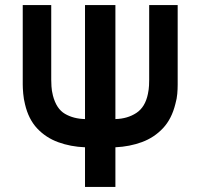

<svg xmlns="http://www.w3.org/2000/svg" viewBox="-20 -740 793 760"><path d="M316.5 0V-157Q259.3 -159.3 210.6 -177.1Q161.8 -194.8 127.3 -231.5Q92.8 -268.2 79 -327.3Q73.8 -347.9 71.9 -369.4Q70 -390.8 70 -405V-720H182.8V-424.5Q182.8 -415.2 183.7 -398.3Q184.5 -381.5 189.5 -361.7Q203.2 -309.2 237 -289.5Q270.8 -269.7 316.5 -268.7V-720H436.8V-268.7Q484.7 -269.9 519.7 -292.9Q554.8 -315.9 565.5 -368.3Q569.2 -386.1 569.9 -401.7Q570.5 -417.2 570.5 -424.5V-720H683.3V-405Q683.3 -387.5 681.7 -368.5Q680.1 -349.6 674.3 -329Q659.7 -269.3 625.1 -232.5Q590.5 -195.6 542 -177.6Q493.4 -159.7 436.8 -157V0Z"/></svg>

Font: Manrope ExtraLight
Style: Regular
Weight: 200
Designer: Mikhail Sharanda
Foundry: Mikhail Sharanda
Version: Version 4.505